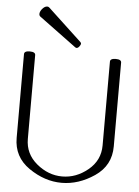

<svg xmlns="http://www.w3.org/2000/svg" viewBox="-61 -969 742 1028"><g transform="rotate(5 310.0 -455.0)"><path d="M510.7 -657.2Q510.7 -674.3 541 -674.3Q570.8 -674.3 570.8 -657.2V-207Q570.8 -104 485.6 -46.1Q400.4 11.7 309.1 11.7Q217.8 11.7 133.3 -46.6Q48.8 -105 48.8 -207V-657.2Q48.8 -674.3 78.6 -674.3Q108.9 -674.3 108.9 -657.2V-207Q108.9 -127 171.6 -74.7Q234.4 -22.5 309.1 -22.5Q384.3 -22.5 447.5 -74.5Q510.7 -126.5 510.7 -207ZM326.2 -714.8Q322.8 -714.8 318.4 -717.8L119.1 -864.7Q112.3 -869.6 112.3 -878.9Q112.3 -890.6 122.6 -904.3Q136.7 -921.9 150.9 -921.9Q157.7 -921.9 162.6 -917L343.8 -748Q348.1 -743.7 348.1 -739.3Q348.1 -733.4 340.8 -724.1Q333.5 -714.8 326.2 -714.8Z"/></g></svg>

Font: Gayathri Thin
Style: Regular
Weight: 100
Designer: Binoy Dominic <binoy.domenic@gmail.com>
Foundry: SMC
Version: Version 1.000